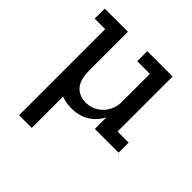

<svg xmlns="http://www.w3.org/2000/svg" viewBox="-177 -583 932 932"><g transform="rotate(45 289.0 -117.0)"><path d="M91 213V-378H19V-447H178V-185Q178 -117 205 -88Q232 -59 276 -59Q303 -59 325 -69Q347 -79 363 -96Q379 -113 388 -134.5Q397 -156 398 -180V-378H311V-447H485V-69H561V0H398V-79Q376 -37 337.5 -13.5Q299 10 246 10Q208 10 178 -2V213Z"/></g></svg>

Font: Zilla Slab Medium
Style: Regular
Weight: 500
Designer: Typotheque.com
Foundry: Typotheque type foundry
Version: Version 1.1; 2017